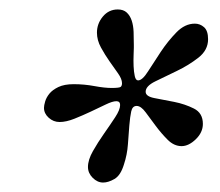

<svg xmlns="http://www.w3.org/2000/svg" viewBox="-20 -689 466 406"><path d="M272 -519Q281 -519 293 -538Q305 -557 320 -579.5Q335 -602 353 -620.5Q371 -639 392 -639Q403 -639 411.5 -631.5Q420 -624 420 -606Q420 -583 399.5 -567Q379 -551 354 -539Q329 -527 308.5 -517Q288 -507 288 -495Q288 -485 307 -481.5Q326 -478 348.5 -473.5Q371 -469 390 -459.5Q409 -450 409 -427Q409 -409 394 -394.5Q379 -380 364 -380Q348 -380 334.5 -393.5Q321 -407 309.5 -422.5Q298 -438 288 -451.5Q278 -465 269 -465Q260 -465 257.5 -453.5Q255 -442 253.5 -424Q252 -406 250.5 -384Q249 -362 242 -341Q235 -318 222 -310.5Q209 -303 198 -303Q186 -303 176 -313Q166 -323 166 -336Q166 -351 176.5 -369.5Q187 -388 200 -406.5Q213 -425 223.5 -441Q234 -457 234 -467Q234 -475 226 -475Q218 -475 203.5 -468Q189 -461 172 -453Q155 -445 137.5 -438Q120 -431 106 -431Q93 -431 83 -440Q73 -449 73 -461Q73 -466 75.5 -474.5Q78 -483 84.5 -491Q91 -499 103.5 -505Q116 -511 136 -511Q158 -511 179.5 -507Q201 -503 216 -503Q233 -503 235.5 -505.5Q238 -508 238 -513Q238 -522 229.5 -534Q221 -546 211.5 -559.5Q202 -573 193.5 -588.5Q185 -604 185 -620Q185 -639 197.5 -654Q210 -669 229 -669Q241 -669 248 -662.5Q255 -656 258.5 -645.5Q262 -635 262.5 -621.5Q263 -608 263 -594V-588Q263 -584 262.5 -572.5Q262 -561 262.5 -549Q263 -537 265 -528Q267 -519 272 -519Z"/></svg>

Font: Vermiglione
Style: Bold Italic
Weight: 700
Italic angle: -11°
Version: Version 1.000